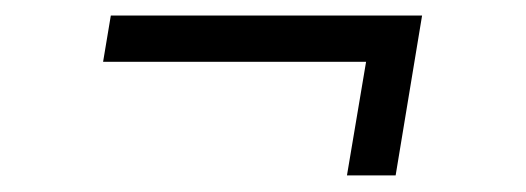

<svg xmlns="http://www.w3.org/2000/svg" viewBox="-20 -374 660 241"><path d="M415.5 -153.8 439.5 -296.4H109.4L119.1 -354.5H509.8L476.6 -153.8Z"/></svg>

Font: Inter 28pt Light
Style: Italic
Weight: 300
Italic angle: -9.3988°
Designer: Rasmus Andersson
Foundry: rsms
Version: Version 4.001;git-66647c0bb